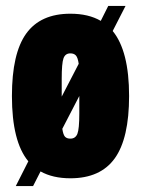

<svg xmlns="http://www.w3.org/2000/svg" viewBox="-20 -586 473 644"><path d="M33 38 75 -45Q20 -111 20 -264Q20 -407 68 -473.5Q116 -540 216 -540Q277 -540 318 -516L343 -566H401L358 -482Q413 -415 413 -264Q413 -122 365 -55Q317 12 216 12Q157 12 116 -11L91 38ZM187 -322V-262L244 -372Q241 -393 234.5 -400Q228 -407 216 -407Q199 -407 193 -390.5Q187 -374 187 -322ZM216 -121Q233 -121 239.5 -137Q246 -153 246 -205V-264L189 -154Q192 -134 198 -127.5Q204 -121 216 -121Z"/></svg>

Font: Archivo ExtraCondensed Black
Style: Regular
Weight: 900
Width: 2
Designer: Hector Gatti
Foundry: Omnibus-Type
Version: Version 2.001; ttfautohint (v1.8.3)